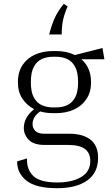

<svg xmlns="http://www.w3.org/2000/svg" viewBox="-20 -765 586 1008"><path d="M495 63Q495 142 438 182.5Q381 223 280 223Q168 223 118.5 183Q69 143 70 82L122 67Q119 124 154.5 158.5Q190 193 280 193Q358 193 406 164.5Q454 136 454 80Q454 39 426.5 17.5Q399 -4 337 -4H215Q157 -4 131 -31Q105 -58 105 -93Q105 -148 159 -192Q121 -212 97.5 -247Q74 -282 74 -333Q74 -388 99 -424.5Q124 -461 165.5 -479Q207 -497 258 -497H275Q331 -497 373 -476L518 -513L528 -454H407Q431 -434 444.5 -403.5Q458 -373 458 -333Q458 -281 433.5 -244.5Q409 -208 367.5 -189.5Q326 -171 275 -171H258Q221 -171 191 -180Q151 -152 151 -114Q151 -92 165.5 -77.5Q180 -63 212 -63H342Q416 -63 455.5 -31.5Q495 0 495 63ZM275 -201Q306 -201 332 -212.5Q358 -224 374 -252.5Q390 -281 390 -333Q390 -386 374 -415Q358 -444 332 -455.5Q306 -467 275 -467H258Q227 -467 200.5 -455.5Q174 -444 158 -415Q142 -386 142 -333Q142 -281 158 -252.5Q174 -224 200.5 -212.5Q227 -201 258 -201ZM315 -745 335 -731Q319 -695 311.5 -662Q304 -629 304 -584H238Q252 -637 268 -672Q284 -707 315 -745Z"/></svg>

Font: Inria Serif Light
Style: Regular
Weight: 300
Designer: Black Foundry Team
Foundry: Black Foundry
Version: Version 1.000; ttfautohint (v1.8.3)